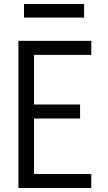

<svg xmlns="http://www.w3.org/2000/svg" viewBox="-20 -939 540 959"><path d="M72 0V-735H436V-665H150V-417H380V-347H150V-70H436V0ZM100 -851V-919H400V-851Z"/></svg>

Font: Iosevka SS18
Style: Regular
Weight: 400
Monospace: yes
Designer: Belleve Invis
Foundry: Belleve Invis
Version: Version 25.1.1; ttfautohint (v1.8.4)